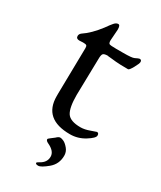

<svg xmlns="http://www.w3.org/2000/svg" viewBox="-185 -585 711 850"><g transform="rotate(30 171.0 -159.5)"><path d="M139 79C139 84.3 143.3 89 152 93C178 105 191 120.3 191 139C191 159 180.7 174.3 160 185C152.7 189 149 192 149 194C149 198.7 153.7 201 163 201C172.3 201 187.7 192.2 209 174.5C230.3 156.8 241 133.7 241 105C241 91.7 236.8 80 228.5 70C220.2 60 212.3 53.2 205 49.5C197.7 45.8 191.3 44 186 44C180.7 44 174.3 47.7 167 55C163 58.3 157.3 62.7 150 68C142.7 73.3 139 77 139 79ZM63 -371C71.7 -371 77.3 -370 80 -368C82.7 -366 84 -361.7 84 -355L80 -122V-107C80 -29 125 10 215 10C241.7 10 266.5 2.8 289.5 -11.5C312.5 -25.8 324 -37.3 324 -46C324 -54.7 320.7 -59 314 -59C312.7 -59 303.5 -55.8 286.5 -49.5C269.5 -43.2 254 -40 240 -40C204.7 -40 181.5 -48.5 170.5 -65.5C159.5 -82.5 154 -112.7 154 -156L158 -342C158 -356 159.8 -365 163.5 -369C167.2 -373 175.3 -375 188 -375L190 -374C191.3 -374 193.5 -373.8 196.5 -373.5C199.5 -373.2 203 -372.8 207 -372.5C211 -372.2 219 -371.3 231 -370C243 -368.7 264 -368 294 -368C298 -368 304.3 -375.8 313 -391.5C321.7 -407.2 326 -417.7 326 -423C326 -430.3 322.7 -434 316 -434C313.3 -434 306 -431 294 -425C287.3 -421.7 269 -420 239 -420H204C184 -420 172.2 -421 168.5 -423C164.8 -425 163 -430.7 163 -440L167 -497C167 -512.3 163.7 -520 157 -520C150.3 -520 143.8 -516.5 137.5 -509.5C131.2 -502.5 122.7 -491.3 112 -476C86.7 -442.7 61.3 -417.7 36 -401C30 -396.3 27 -390.7 27 -384C27 -374.7 32.7 -370 44 -370Z"/></g></svg>

Font: Sorts Mill Goudy
Style: Regular
Weight: 400
Version: Version 003.101